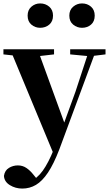

<svg xmlns="http://www.w3.org/2000/svg" viewBox="-27 -828 637 1119"><path d="M103 271Q63 271 30.5 251Q-2 231 -4 197Q1 165 25 150.5Q49 136 77 136Q105 136 127 151Q149 166 167 189L198 227L162 251L143 234Q190 212 222.5 166.5Q255 121 286 44L317 -28L326 -55L413 -294L494 -541H535L319 42Q286 128 252.5 178Q219 228 182.5 249.5Q146 271 103 271ZM289 78 32 -541H192L350 -107L356 -97ZM-7 -511V-541H288V-511L192 -500H94ZM382 -511V-541H588V-511L506 -501H487ZM207 -666Q178 -666 156 -684.5Q134 -703 134 -737Q134 -770 156 -789Q178 -808 207 -808Q238 -808 260 -789Q282 -770 282 -737Q282 -703 260 -684.5Q238 -666 207 -666ZM451 -666Q422 -666 399.5 -684.5Q377 -703 377 -737Q377 -770 399.5 -789Q422 -808 451 -808Q482 -808 503.5 -789Q525 -770 525 -737Q525 -703 503.5 -684.5Q482 -666 451 -666Z"/></svg>

Font: Noto Serif JP ExtraLight ExtraBold
Style: Regular
Weight: 800
Version: Version 2.003-H1;hotconv 1.1.1;makeotfexe 2.6.0